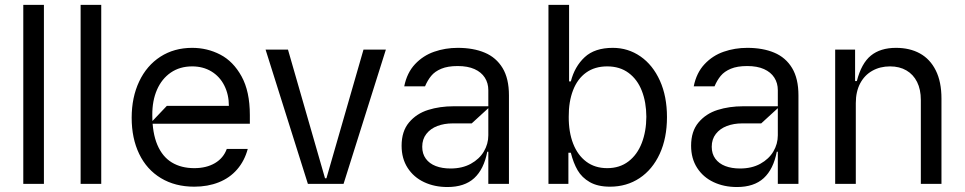

<svg xmlns="http://www.w3.org/2000/svg" viewBox="-20 -747 3919 780"><path d="M158.4 -727.3V0H74.6V-727.3Z M391.3 -727.3V0H307.5V-727.3Z M769.2 11.4Q691.4 11.4 633.7 -23.4Q576 -58.2 545.5 -121.6Q514.9 -185 514.9 -268.5Q514.9 -351.6 545.5 -416.2Q576 -480.8 631.7 -516.7Q687.5 -552.6 760.7 -552.6Q822.1 -552.6 874.8 -525.2Q927.6 -497.9 961.3 -436.8Q995 -375.7 995 -279.8V-244.3H588.8L657.7 -316.8H909.8Q909.8 -362.9 891.3 -399.5Q872.9 -436.1 839 -456.7Q805 -477.3 760.7 -477.3Q710.6 -477.3 673.8 -452.1Q637.1 -426.8 617.7 -382.3Q598.4 -337.7 598.7 -279.8Q598.7 -206.7 619.3 -158.4Q639.9 -110.1 678.1 -87Q716.3 -63.9 769.2 -63.9Q818.5 -63.9 853.2 -84.3Q887.8 -104.8 901.3 -142H986.5Q973.4 -93.4 943.4 -58.8Q913.4 -24.1 868.8 -6.4Q824.2 11.4 769.2 11.4Z M1547.6 -545.5 1375.7 0H1230.8L1058.9 -545.5H1149.9L1300.4 -22.7H1306.1L1456.7 -545.5Z M1797.6 12.8Q1745 12.8 1702.8 -7.1Q1660.5 -27 1636 -65Q1611.5 -103 1611.5 -154.8Q1611.5 -213.8 1641.7 -249.6Q1671.9 -285.5 1719.3 -300.4Q1766.7 -315.3 1823.2 -315.3H1963.8V-380.7Q1963.8 -409.4 1949.6 -431.6Q1935.4 -453.8 1907.7 -466.3Q1880 -478.7 1839.5 -478.7Q1799 -478.7 1772.7 -467.7Q1746.4 -456.7 1731.7 -438.7Q1717 -420.8 1706.7 -396.3H1622.2Q1633.2 -451.3 1666 -486.3Q1698.9 -521.3 1744 -536.9Q1789.1 -552.6 1839.5 -552.6Q1903.1 -552.6 1949.4 -533Q1995.7 -513.5 2021.7 -470.7Q2047.6 -427.9 2047.6 -359.4V0H1963.8V-130.7H1959.5Q1946 -59.7 1906.6 -23.4Q1867.2 12.8 1797.6 12.8ZM1810.4 -62.5Q1858 -62.5 1892.8 -81.7Q1927.6 -100.9 1945.7 -131.6Q1963.8 -162.3 1963.8 -197.4V-307.5L1896.3 -245.7H1818.9Q1784.8 -245.7 1756.7 -235.1Q1728.7 -224.4 1712 -202.9Q1695.3 -181.5 1695.3 -150.6Q1695.3 -122.2 1709.9 -102.3Q1724.4 -82.4 1750.4 -72.4Q1776.3 -62.5 1810.4 -62.5Z M2208.1 0V-727.3H2291.9V-416.2H2299Q2314.6 -476.9 2355.3 -514.7Q2396 -552.6 2469.5 -552.6Q2531.6 -552.6 2581.9 -517.8Q2632.1 -483 2660.9 -419.2Q2689.6 -355.5 2689.6 -271.3Q2689.6 -186.1 2660.2 -122.2Q2630.7 -58.2 2578.3 -23.4Q2525.9 11.4 2458.1 11.4Q2408.4 11.4 2376.1 -7.1Q2343.8 -25.6 2326.5 -55.4Q2309.3 -85.2 2299 -126.4H2289.1V0ZM2290.5 -272.7Q2290.1 -210.6 2308.4 -163.5Q2326.7 -116.5 2361.9 -90.2Q2397 -63.9 2446.7 -63.9Q2497.5 -63.9 2533.2 -91.3Q2568.9 -118.6 2587.2 -166Q2605.5 -213.4 2605.8 -272.7Q2605.5 -331.7 2587.5 -377.8Q2569.6 -424 2533.9 -450.6Q2498.2 -477.3 2446.7 -477.3Q2396.3 -477.3 2361.2 -452.1Q2326 -426.8 2308.1 -380.5Q2290.1 -334.2 2290.5 -272.7Z M2973.7 12.8Q2921.2 12.8 2878.9 -7.1Q2836.6 -27 2812.1 -65Q2787.6 -103 2787.6 -154.8Q2787.6 -213.8 2817.8 -249.6Q2848 -285.5 2895.4 -300.4Q2942.8 -315.3 2999.3 -315.3H3139.9V-380.7Q3139.9 -409.4 3125.7 -431.6Q3111.5 -453.8 3083.8 -466.3Q3056.1 -478.7 3015.6 -478.7Q2975.1 -478.7 2948.9 -467.7Q2922.6 -456.7 2907.8 -438.7Q2893.1 -420.8 2882.8 -396.3H2798.3Q2809.3 -451.3 2842.2 -486.3Q2875 -521.3 2920.1 -536.9Q2965.2 -552.6 3015.6 -552.6Q3079.2 -552.6 3125.5 -533Q3171.9 -513.5 3197.8 -470.7Q3223.7 -427.9 3223.7 -359.4V0H3139.9V-130.7H3135.7Q3122.2 -59.7 3082.7 -23.4Q3043.3 12.8 2973.7 12.8ZM2986.5 -62.5Q3034.1 -62.5 3068.9 -81.7Q3103.7 -100.9 3121.8 -131.6Q3139.9 -162.3 3139.9 -197.4V-307.5L3072.4 -245.7H2995Q2960.9 -245.7 2932.9 -235.1Q2904.8 -224.4 2888.1 -202.9Q2871.4 -181.5 2871.4 -150.6Q2871.4 -122.2 2886 -102.3Q2900.6 -82.4 2926.5 -72.4Q2952.4 -62.5 2986.5 -62.5Z M3456.7 -328.1V0H3372.9V-545.5H3453.8V-417.6H3460.9Q3479.4 -489.7 3517.9 -521.1Q3556.5 -552.6 3620 -552.6Q3676.1 -552.6 3717.3 -529.8Q3758.5 -507.1 3781.6 -460.9Q3804.7 -414.8 3804.7 -346.6V0H3720.9V-340.9Q3720.9 -383.5 3705.6 -414.1Q3690.3 -444.6 3662.3 -460.9Q3634.2 -477.3 3595.9 -477.3Q3555.4 -477.3 3523.8 -459.5Q3492.2 -441.8 3474.4 -408.2Q3456.7 -374.6 3456.7 -328.1Z"/></svg>

Font: Riot Sans
Style: Regular
Weight: 400
Designer: Rasmus Andersson
Foundry: rsms
Version: Version 3.005